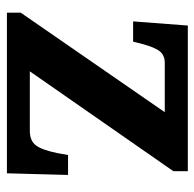

<svg xmlns="http://www.w3.org/2000/svg" viewBox="-24 -552 576 569"><g transform="rotate(90 264.5 -268.0)"><path d="M368.2 -67.9Q397.5 -67.9 411.1 -85.7Q424.8 -103.5 434.1 -148.9L439.9 -181.2H499L494.1 0H18.1V-41L313 -467.8H167Q144.5 -467.8 132.6 -453.1Q120.6 -438.5 109.9 -397.9L104 -374H43.9L56.2 -536.1H487.8V-493.2L191.9 -67.9Z"/></g></svg>

Font: DroidSerif-Bold
Style: Bold
Weight: 700
Foundry: Ascender Corporation
Version: Version 1.00 build 112